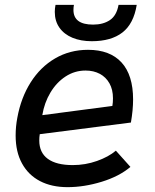

<svg xmlns="http://www.w3.org/2000/svg" viewBox="-20 -764 640 792"><path d="M44.5 -205Q44.5 -242 51.5 -278.5Q66.5 -361 106.5 -424.2Q146.5 -487.5 207.2 -523Q268 -558.5 343 -558.5Q433.5 -558.5 481.2 -506.5Q529 -454.5 529 -353.5Q529 -310.5 520 -258.5L144 -210.5Q142 -198.5 142 -184.5Q142 -134.5 177.2 -108.8Q212.5 -83 280 -83Q332 -83 380 -100Q428 -117 458 -142.5L518 -75.5Q472 -36.5 399.5 -14.2Q327 8 258.5 8Q193 8 145 -17Q97 -42 70.8 -89.8Q44.5 -137.5 44.5 -205ZM446 -358.5Q446 -394.5 431.5 -420.2Q417 -446 391.5 -459.5Q366 -473 333 -473Q288 -473 250.5 -448.5Q213 -424 188 -382.2Q163 -340.5 154.5 -289L443.5 -327Q446 -341 446 -358.5ZM206 -715Q206 -729 209 -744H285Q283 -734 283 -723Q283 -662.5 364 -662.5Q405.5 -662.5 433.2 -681Q461 -699.5 469 -744H544Q531.5 -666 485 -630Q438.5 -594 358.5 -594Q313.5 -594 279 -608.2Q244.5 -622.5 225.2 -649.8Q206 -677 206 -715Z"/></svg>

Font: JuliaMono MediumItalic
Style: Regular
Weight: 500
Italic angle: -9°
Monospace: yes
Designer: cormullion
Foundry: corm
Version: Version 0.049; ttfautohint (v1.8.4)